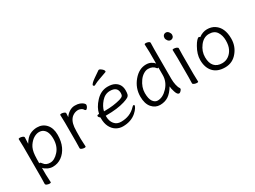

<svg xmlns="http://www.w3.org/2000/svg" viewBox="-51 -1417 3048 2294"><g transform="rotate(-30 1472.5 -270.5)"><path d="M163 162Q163 172 145 172Q127 172 108.5 164.5Q90 157 90 144L92 55V-368Q92 -421 89 -472Q89 -482 107 -482Q125 -482 144 -474.5Q163 -467 163 -454Q163 -448 162 -432Q161 -416 160.5 -398.5Q160 -381 159 -369Q199 -437 245.5 -461.5Q292 -486 347 -486Q422 -486 470 -433Q518 -380 518 -287Q518 -194 486.5 -127Q455 -60 401 -21.5Q347 17 279 17Q244 17 209 0Q174 -17 158 -38V56ZM190 -81Q217 -41 276 -41Q335 -41 392.5 -105Q450 -169 450 -271.5Q450 -374 396 -410Q373 -426 339 -426Q305 -426 267.5 -404Q230 -382 198 -335.5Q166 -289 160 -209Q157 -167 157 -101Q161 -103 164 -103Q175 -103 190 -81Z M737 0Q737 10 719 10Q701 10 682.5 2.5Q664 -5 664 -18L666 -106V-367L663 -474Q663 -484 681 -484Q699 -484 717.5 -476.5Q736 -469 736 -457.5Q736 -446 734.5 -434Q733 -422 733 -405Q753 -438 790 -462Q827 -486 868 -486Q909 -486 935 -476Q961 -466 977.5 -452Q994 -438 994 -424Q994 -410 982.5 -392Q971 -374 960.5 -374Q950 -374 944 -384Q934 -403 912.5 -412Q891 -421 876 -421Q834 -421 798 -395Q746 -357 736 -266Q732 -230 732 -106Z M1246 18Q1195 18 1153.5 -7.5Q1112 -33 1088 -81Q1064 -129 1064 -195V-209Q1042 -226 1042 -240Q1042 -254 1061 -254L1071 -255Q1086 -334 1157 -410Q1228 -486 1321 -486Q1383 -486 1420 -464Q1487 -425 1487 -340Q1487 -306 1481.5 -286Q1476 -266 1456 -253.5Q1436 -241 1391 -227Q1291 -196 1142 -196H1129V-186Q1129 -121 1162.5 -81Q1196 -41 1253 -41Q1379 -41 1457 -125Q1470 -140 1480 -140Q1490 -140 1490 -129.5Q1490 -119 1475.5 -96Q1461 -73 1431 -46Q1358 18 1246 18ZM1137 -252H1157Q1269 -252 1364 -278Q1400 -289 1410.5 -302Q1421 -315 1421 -341Q1421 -428 1320 -428Q1251 -428 1201 -370.5Q1151 -313 1137 -252ZM1385 -649Q1336 -631 1287.5 -614Q1239 -597 1219 -585.5Q1199 -574 1193 -574Q1187 -574 1182 -579Q1177 -584 1177 -590.5Q1177 -597 1196 -617Q1215 -637 1327 -712Q1329 -713 1336 -713Q1343 -713 1356 -704Q1392 -679 1392 -659Q1392 -652 1385 -649Z M2022 12Q1998 12 1981.5 -39.5Q1965 -91 1965 -118Q1922 -46 1873 -14Q1824 18 1758 18Q1692 18 1646.5 -35Q1601 -88 1601 -186Q1601 -304 1677 -395Q1753 -486 1850 -486Q1888 -486 1917 -471.5Q1946 -457 1962 -434V-593L1958 -699Q1958 -709 1976 -709Q1994 -709 2012 -701.5Q2030 -694 2030 -681L2028 -592V-185Q2028 -142 2037 -100.5Q2046 -59 2062 -39Q2064 -35 2064 -27.5Q2064 -20 2050 -4Q2036 12 2022 12ZM1759 -42Q1831 -42 1896.5 -113Q1962 -184 1962 -276V-381Q1958 -377 1952.5 -377Q1947 -377 1943 -382Q1910 -428 1845 -428Q1814 -428 1781 -407.5Q1748 -387 1723 -352Q1669 -276 1669 -196Q1669 -116 1695.5 -79Q1722 -42 1759 -42Z M2289 1Q2289 10 2271.5 10Q2254 10 2234.5 2.5Q2215 -5 2215 -17L2217 -105V-368L2214 -475Q2214 -484 2232 -484Q2250 -484 2269 -476.5Q2288 -469 2288 -457L2286 -368V-105ZM2284.5 -678Q2300 -658 2300 -637.5Q2300 -617 2287 -603.5Q2274 -590 2253 -590Q2232 -590 2216.5 -609.5Q2201 -629 2201 -649.5Q2201 -670 2213.5 -684Q2226 -698 2247.5 -698Q2269 -698 2284.5 -678Z M2827 -66Q2761 18 2655.5 18Q2550 18 2494.5 -42.5Q2439 -103 2439 -207Q2439 -287 2489 -374Q2509 -410 2529 -432Q2549 -454 2559.5 -454Q2570 -454 2577 -445Q2632 -486 2692 -486Q2752 -486 2796 -457Q2889 -396 2889 -245Q2889 -143 2827 -66ZM2650 -43Q2699 -43 2737.5 -69.5Q2776 -96 2799 -142Q2822 -188 2822 -258Q2822 -328 2789.5 -377Q2757 -426 2684 -426Q2611 -426 2558.5 -357.5Q2506 -289 2506 -207.5Q2506 -126 2543.5 -84.5Q2581 -43 2650 -43Z"/></g></svg>

Font: LXGW WenKai TC
Style: Regular
Weight: 400
Designer: LXGW / Fontworks Inc.
Foundry: LXGW / Fontworks Inc.
Version: Version 1.330